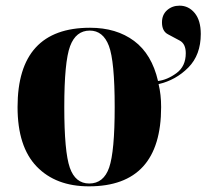

<svg xmlns="http://www.w3.org/2000/svg" viewBox="-20 -648 730 678"><path d="M294 10Q549 10 549 -270Q549 -314 540 -351Q601 -365 645 -409.5Q689 -454 689 -528Q689 -576 667.5 -602Q646 -628 614 -628Q588 -628 570 -612Q552 -596 552 -569Q552 -538 573 -527Q594 -516 615 -504.5Q636 -493 636 -460Q636 -414 603.5 -390Q571 -366 538 -362Q516 -457 453.5 -503.5Q391 -550 298 -550Q42 -550 42 -270Q42 -130 109.5 -60Q177 10 294 10ZM295 0Q246 0 226.5 -56Q207 -112 207 -270Q207 -430 227.5 -485Q248 -540 297 -540Q344 -540 364.5 -486Q385 -432 385 -270Q385 -113 365.5 -56.5Q346 0 295 0Z"/></svg>

Font: Noto Serif Display SemiCondensed Extra
Style: Regular
Weight: 800
Width: 4
Designer: Monotype Design Team
Foundry: Monotype Imaging Inc.
Version: Version 1.900